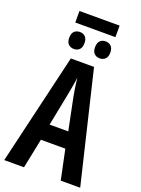

<svg xmlns="http://www.w3.org/2000/svg" viewBox="-182 -1080 852 1159"><g transform="rotate(20 244.0 -500.5)"><path d="M377 -1001V-927H119V-1001ZM166 -883Q187 -883 200.5 -869.5Q214 -856 214 -828Q214 -801 200.5 -787.5Q187 -774 166 -774Q143 -774 129.5 -787.5Q116 -801 116 -828Q116 -856 129.5 -869.5Q143 -883 166 -883ZM331 -883Q352 -883 366 -869.5Q380 -856 380 -828Q380 -801 366 -787.5Q352 -774 331 -774Q309 -774 295.5 -787.5Q282 -801 282 -828Q282 -856 295.5 -869.5Q309 -883 331 -883ZM363 0 323 -191H166L127 0H0L168 -714H317L488 0ZM262 -501Q258 -523 254.5 -543.5Q251 -564 249 -583Q247 -602 244 -619Q242 -594 236.5 -564Q231 -534 225 -502L184 -295H304Z"/></g></svg>

Font: Noto Sans Display ExtraCondensed SemiBold
Style: Regular
Weight: 600
Width: 2
Designer: Monotype Design Team
Foundry: Monotype Imaging Inc.
Version: Version 2.003